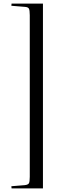

<svg xmlns="http://www.w3.org/2000/svg" viewBox="-20 -832 363 1064"><path d="M44 212 43 200 117 194Q135 192 140 184Q145 176 145 148V-748Q145 -776 140 -784.5Q135 -793 117 -794L43 -800L44 -812H218V212Z"/></svg>

Font: Display Regular
Style: Regular
Weight: 400
Designer: Latin by Veronika Burian and Jose Scaglione. Greek by Irene Vlachou. Cyrillic by Vera Evstafieva.
Foundry: TypeTogether
Version: Version 3.002